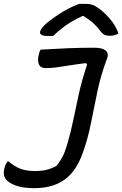

<svg xmlns="http://www.w3.org/2000/svg" viewBox="-25 -958 636 998"><path d="M157 -69Q192 -69 218 -75.5Q244 -82 269 -96Q287 -119 299.5 -142.5Q312 -166 324 -206Q343 -271 356 -334.5Q369 -398 384.5 -468.5Q400 -539 428 -623L421 -630Q366 -623 329.5 -617Q293 -611 266 -607.5Q239 -604 213 -604Q188 -604 179 -620Q170 -636 174 -662Q176 -673 179 -683Q182 -693 186 -700Q269 -705 332 -707.5Q395 -710 464 -710Q507 -710 524.5 -695Q542 -680 531 -652Q499 -568 481.5 -484Q464 -400 448 -318.5Q432 -237 404 -160Q370 -66 309 -23Q248 20 153 20Q102 20 68 10Q34 0 12 -19Q-13 -43 -2 -83Q1 -97 5.5 -104.5Q10 -112 14 -119H19Q50 -93 80.5 -81Q111 -69 157 -69ZM388 -938H420Q439 -938 454 -933.5Q469 -929 492 -912Q521 -890 548.5 -857.5Q576 -825 591 -784Q580 -778 570 -775Q560 -772 546 -772Q530 -772 519 -777Q508 -782 497 -796Q482 -817 461.5 -836Q441 -855 409 -875H404Q350 -850 313 -823Q276 -796 252 -771H226Q199 -771 190.5 -777Q182 -783 183 -793Q185 -801 194 -813.5Q203 -826 223 -842Q259 -871 301 -896.5Q343 -922 388 -938Z"/></svg>

Font: Recursive Sn Csl St
Style: Italic
Weight: 400
Italic angle: -15°
Version: Version 1.079;hotconv 1.0.112;makeotfexe 2.5.65598; ttfautoh